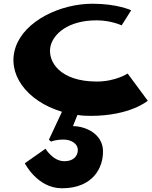

<svg xmlns="http://www.w3.org/2000/svg" viewBox="-20 -604 812 1029"><path d="M499 -167C301 -167 235 -274 250 -353C264 -422 345 -495 498 -495C575 -495 632 -468 632 -468L683 -549C683 -549 609 -584 476 -584C302 -584 112 -492 64 -352C15 -210 120 -63 312 -5L242 145L254 155C254 155 275 144 321 144C356 144 399 162 397 204C395 231 376 260 325 260C263 260 224 193 224 193L113 271C113 271 180 405 312 405C476 405 534 297 532 204C530 113 438 72 371 72L395 12C419 16 442 17 466 17C678 17 772 -64 772 -64L664 -210C664 -210 600 -167 499 -167Z"/></svg>

Font: Hussar Milosc
Style: Bold
Weight: 700
Foundry: Cannot Into Space Fonts
Version: Version 1.02